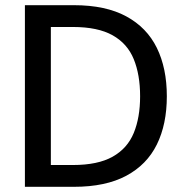

<svg xmlns="http://www.w3.org/2000/svg" viewBox="-20 -720 711 740"><path d="M76 0V-700H265Q387 -700 466.5 -657Q546 -614 584.5 -535.5Q623 -457 623 -349Q623 -241 584.5 -163Q546 -85 466.5 -42.5Q387 0 265 0ZM176 -84H261Q357 -84 414 -116Q471 -148 495.5 -207.5Q520 -267 520 -349Q520 -432 495.5 -492Q471 -552 414 -584Q357 -616 261 -616H176Z"/></svg>

Font: DM Sans 9pt Medium
Style: Regular
Weight: 500
Version: Version 4.004;gftools[0.9.30]